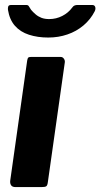

<svg xmlns="http://www.w3.org/2000/svg" viewBox="-20 -762 409 782"><path d="M174.8 -19.6Q173.1 -6.1 168 -3.1Q163 0 148.6 0H43.2Q30.5 0 25.5 -7.1Q20.5 -14.3 21.5 -25.3L90.7 -515.3Q92.4 -524.9 94.9 -527.4Q97.5 -530 105.4 -530H227.8Q235 -530 240 -523.2Q245 -516.4 244 -508.3ZM355.4 -741.7Q365 -741.7 367.7 -733.9Q370.4 -726 366 -716.5Q349 -682.9 320.2 -658.6Q291.3 -634.2 254.6 -621.7Q218 -609.1 176.5 -609.1Q133.3 -609.1 98.1 -620.5Q63 -631.8 40.9 -656.8Q18.8 -681.8 12.4 -722.2Q11.6 -729.9 13.6 -735.8Q15.6 -741.7 26.1 -741.7H87Q94.9 -741.7 97.8 -736Q100.7 -730.3 106.6 -722Q114.4 -712.7 124.9 -703.7Q135.4 -694.6 148.9 -689.4Q162.5 -684.3 180.1 -684.3Q208.7 -684.3 233.5 -697Q258.4 -709.7 274.2 -731.3Q278.7 -737.9 284.2 -739.8Q289.8 -741.7 294.9 -741.7Z"/></svg>

Font: Libre Franklin Thin
Style: Italic
Weight: 100
Italic angle: -8°
Designer: Pablo Impallari, Rodrigo Fuenzalida, Nhung Nguyen
Foundry: Impallari Type
Version: Version 3.000